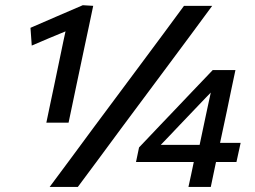

<svg xmlns="http://www.w3.org/2000/svg" viewBox="-20 -736 1004 756"><path d="M162.5 -253Q170 -289 177.2 -323.5Q184.5 -358 193.5 -400.5L221.5 -535Q225.5 -554 229.5 -573.5Q233.5 -593 238 -612.5Q207 -599.5 174 -586Q141 -572 105 -556.5L100 -626.5Q153 -649.5 203.8 -671.5Q254.5 -693.5 306 -715.5L347 -713Q338.5 -672.5 330 -632Q321.5 -591.5 312.5 -550L280.5 -398.5Q271.5 -355.5 264.5 -322Q257.5 -288.5 250 -253ZM175.5 0Q216.5 -55 255.8 -108Q295 -161 345.5 -229.5L530.5 -478Q583 -549 623 -602.5Q662.5 -656 704.5 -713H815.5Q773.5 -656 734 -602.5Q694 -549 641.5 -478L456.5 -229.5Q406 -161 366.8 -108Q327.5 -55 286.5 0ZM722 0Q727.5 -25 732.5 -48Q737.5 -71 743 -98H515.5L527.5 -155.5Q544 -173 567 -197Q589.5 -220.5 613 -245.5Q636.5 -270 656 -290.5L733.5 -372Q754.5 -394 776 -416.5Q797 -438.5 817.5 -460H907Q898 -418 889.5 -377.2Q881 -336.5 873 -297.5L846.5 -173.5H927.5L911 -98H830.5Q825 -71 820 -48Q815 -25 810 0ZM685 -241Q666 -221 648.5 -202.5Q630.5 -184 613 -165.5H766L790 -279Q795 -302.5 800 -325.8Q805 -349 810 -371.5Q799.5 -360.5 789.5 -350.5Z"/></svg>

Font: Heraclito Medium
Style: Italic
Weight: 500
Italic angle: -12°
Designer: Kostas Bartsokas (font) & Cristiano Sobral (main changes)
Foundry: Kostas Bartsokas (font) & Cristiano Sobral (main changes)
Version: Version 1.00;July 8, 2020;FontCreator 13.0.0.2655 64-bit